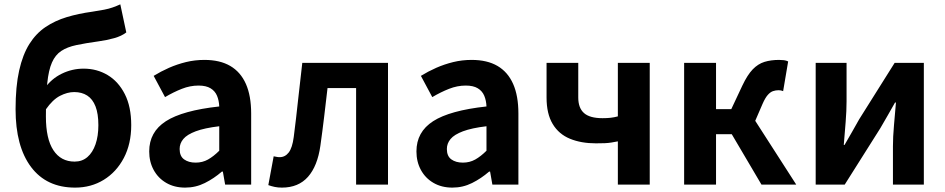

<svg xmlns="http://www.w3.org/2000/svg" viewBox="-20 -849 4348 883"><path d="M325.5 13.8Q194 13.8 122.8 -81Q51.6 -175.8 51.6 -346.9Q51.6 -451.4 68.1 -524.7Q84.5 -598 115.1 -646.7Q145.8 -695.3 189.3 -724.6Q232.8 -753.9 287 -770.3Q341.2 -786.6 403.8 -795.1Q437.3 -800.1 459.3 -804.5Q481.3 -808.8 498.7 -815Q516 -821.2 533.3 -829L560.8 -699.9Q539.1 -683 505 -673.5Q470.9 -664 434.4 -659Q373.6 -650.6 331.4 -641.7Q289.1 -632.8 261.7 -614.6Q234.3 -596.5 218.9 -561.5Q203.4 -526.4 197.3 -466.3Q191.1 -406.2 191.1 -313.1Q191.1 -210.5 225.5 -158.2Q259.9 -105.8 323.2 -105.8Q357.8 -105.8 382 -126.7Q406.2 -147.5 419.3 -185.4Q432.4 -223.2 432.4 -273.4Q432.4 -325.8 419.3 -359.6Q406.2 -393.4 381.2 -409.5Q356.2 -425.6 321.2 -425.6Q289.8 -425.6 255.9 -408.2Q222.1 -390.8 190.7 -345.7L184.5 -441.9Q216.5 -487 264.2 -510.1Q311.8 -533.3 364.7 -533.3Q425.7 -533.3 475.1 -503.7Q524.5 -474.2 554 -416.2Q583.5 -358.3 583.5 -273.4Q583.5 -187.4 549.5 -122.6Q515.5 -57.9 457.3 -22.1Q399.1 13.8 325.5 13.8Z M831.4 13.8Q781.9 13.8 744.6 -7.9Q707.4 -29.5 686.8 -67.2Q666.2 -105 666.2 -152.6Q666.2 -242.2 742.9 -291.6Q819.7 -341 988.3 -359.4Q987.2 -386.8 978.1 -408.6Q969 -430.4 948.4 -442.9Q927.8 -455.5 893.1 -455.5Q854.3 -455.5 816.3 -440.5Q778.3 -425.6 739 -402.4L686.7 -500.1Q720.1 -520.7 757.2 -537.1Q794.3 -553.4 835.3 -563.5Q876.3 -573.5 920.1 -573.5Q991.4 -573.5 1039 -545.7Q1086.6 -517.8 1110.9 -463Q1135.1 -408.3 1135.1 -327V0H1015.4L1004.9 -59.9H1000.4Q964.3 -28.4 922 -7.3Q879.8 13.8 831.4 13.8ZM879.7 -101.1Q911.1 -101.1 936.6 -115.4Q962.1 -129.7 988.3 -155.8V-268.4Q920.4 -260.3 880.2 -245.2Q840 -230.1 823.1 -209.7Q806.1 -189.3 806.1 -163.8Q806.1 -130.8 826.7 -116Q847.3 -101.1 879.7 -101.1Z M1276.5 13.8Q1258.3 13.8 1243.6 10.7Q1229 7.7 1214 2.3L1238.6 -130.2Q1245.1 -129.2 1251.7 -127.7Q1258.3 -126.2 1266 -126.2Q1291.2 -126.2 1307.8 -147.7Q1324.4 -169.2 1330.9 -218.9Q1341.9 -303.9 1350.9 -389.5Q1360 -475 1370.2 -559.8H1764.4V0H1617.7V-444.1H1486.3Q1478.7 -377.8 1470.7 -311.5Q1462.8 -245.1 1453.4 -178.6Q1440.2 -85.4 1396.4 -35.8Q1352.5 13.8 1276.5 13.8Z M2060.4 13.8Q2010.9 13.8 1973.6 -7.9Q1936.4 -29.5 1915.8 -67.2Q1895.2 -105 1895.2 -152.6Q1895.2 -242.2 1971.9 -291.6Q2048.7 -341 2217.3 -359.4Q2216.2 -386.8 2207.1 -408.6Q2198 -430.4 2177.4 -442.9Q2156.8 -455.5 2122.1 -455.5Q2083.3 -455.5 2045.3 -440.5Q2007.3 -425.6 1968 -402.4L1915.7 -500.1Q1949.1 -520.7 1986.2 -537.1Q2023.3 -553.4 2064.3 -563.5Q2105.3 -573.5 2149.1 -573.5Q2220.4 -573.5 2268 -545.7Q2315.6 -517.8 2339.9 -463Q2364.1 -408.3 2364.1 -327V0H2244.4L2233.9 -59.9H2229.4Q2193.3 -28.4 2151 -7.3Q2108.8 13.8 2060.4 13.8ZM2108.7 -101.1Q2140.1 -101.1 2165.6 -115.4Q2191.1 -129.7 2217.3 -155.8V-268.4Q2149.4 -260.3 2109.2 -245.2Q2069 -230.1 2052.1 -209.7Q2035.1 -189.3 2035.1 -163.8Q2035.1 -130.8 2055.7 -116Q2076.3 -101.1 2108.7 -101.1Z M2821.5 0V-198.9Q2805.8 -195.7 2791.7 -193.5Q2777.7 -191.2 2761.2 -190.5Q2744.7 -189.8 2720.2 -189.8Q2652.8 -189.8 2601.5 -210.8Q2550.1 -231.8 2521.9 -278.6Q2493.6 -325.3 2493.6 -400.5V-559.8H2639.4V-400.5Q2639.4 -352.4 2665.9 -329Q2692.4 -305.5 2751.2 -305.5Q2771.6 -305.5 2787.8 -307.3Q2804 -309.1 2821.5 -313.8V-559.8H2968.1V0Z M3126.3 0V-559.8H3273V-347.2H3343.2L3394.1 -455.6Q3417.5 -504.9 3441.7 -530Q3466 -555.2 3495.8 -564.4Q3525.6 -573.5 3563 -573.5Q3574.6 -573.5 3585.4 -572.2Q3596.2 -570.8 3604.7 -566.4L3581.6 -429.8Q3576.9 -431.8 3571.9 -433Q3567 -434.1 3561 -434.1Q3547 -434.1 3534.7 -429.8Q3522.5 -425.5 3511 -412.4Q3499.4 -399.4 3487.3 -372.1L3453.3 -293.4L3641.9 0H3482L3345.4 -231.7H3273V0Z M3731.3 0V-559.8H3873.3V-383.2Q3873.3 -340.9 3869.1 -287.8Q3864.9 -234.6 3860.5 -182.4H3864Q3878.6 -208.2 3898.2 -241.8Q3917.7 -275.5 3931.4 -300.5L4094.4 -559.8H4228.7V0H4086.6V-176.4Q4086.6 -218.8 4091.3 -272Q4096 -325.2 4100.4 -377.4H4096.2Q4081.7 -352.4 4062.4 -317.9Q4043.2 -283.5 4028.5 -259.3L3864.8 0Z"/></svg>

Font: Noto Sans KR Thin
Style: Regular
Weight: 100
Designer: Ryoko NISHIZUKA 西塚涼子 (kana, bopomofo & ideographs); Paul D. Hunt (Latin, Greek & Cyrillic); Sandoll Communications 산돌커뮤니
Foundry: Adobe
Version: Version 2.004-H2;hotconv 1.0.118;makeotfexe 2.5.65603